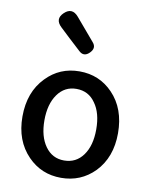

<svg xmlns="http://www.w3.org/2000/svg" viewBox="-95 -943 805 1025"><g transform="rotate(10 307.0 -430.0)"><path d="M307 13Q200 13 127 -62Q48 -143 48 -274Q48 -407 127 -488Q200 -564 307 -564Q415 -564 488 -488Q566 -407 566 -274Q566 -143 488 -62Q414 13 307 13ZM307 -81Q372 -81 410 -133.5Q448 -186 448 -274Q448 -363 410 -415Q373 -469 307 -469Q243 -469 205 -415.5Q167 -362 167 -274.5Q167 -187 205 -134Q243 -81 307 -81ZM287 -670 222 -730 171 -778Q129 -817 169 -855Q209 -893 246 -850L348 -730Q373 -702 344 -673Q315 -644 287 -670Z"/></g></svg>

Font: GenSenRounded JP M
Style: Regular
Weight: 500
Version: Version 1.501;PS 1;hotconv 16.6.51;makeotf.lib2.5.65220